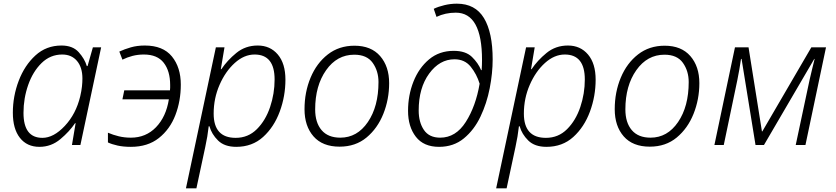

<svg xmlns="http://www.w3.org/2000/svg" viewBox="-20 -790 4552 1046"><path d="M195 10Q259 10 309 -32Q359 -74 389 -119H392L372 0H418L531 -532H486L457 -430H453Q441 -470 408.5 -506Q376 -542 315 -542Q232 -542 173 -488Q114 -434 82 -350Q50 -266 50 -176Q50 -88 88.5 -39Q127 10 195 10ZM211 -39Q108 -39 108 -175Q108 -254 133.5 -327Q159 -400 206.5 -446.5Q254 -493 319 -493Q370 -493 399.5 -458Q429 -423 429 -362Q429 -342 426.5 -318.5Q424 -295 417 -265Q394 -169 333 -104Q272 -39 211 -39Z M693 10Q785 10 845.5 -38Q906 -86 935.5 -163Q965 -240 965 -329Q965 -423 916.5 -482.5Q868 -542 769 -542Q727 -542 692.5 -532Q658 -522 630 -509L647 -465Q673 -478 702 -485.5Q731 -493 764 -493Q837 -493 872 -448Q907 -403 907 -327Q907 -320 907 -312.5Q907 -305 906 -298H657L647 -249H900Q885 -154 830 -97Q775 -40 693 -40Q658 -40 627 -47.5Q596 -55 568 -67V-14Q589 -4 620.5 3Q652 10 693 10Z M993 236H1050L1098 12Q1111 -47 1117 -102H1121Q1133 -59 1168 -24.5Q1203 10 1267 10Q1354 10 1413.5 -44Q1473 -98 1504 -182Q1535 -266 1535 -356Q1535 -444 1493.5 -493Q1452 -542 1384 -542Q1317 -542 1267.5 -501.5Q1218 -461 1186 -413H1183L1203 -532H1156ZM1264 -39Q1144 -39 1144 -171Q1144 -254 1176 -327.5Q1208 -401 1259 -447Q1310 -493 1367 -493Q1476 -493 1476 -357Q1476 -280 1451.5 -207Q1427 -134 1379.5 -86.5Q1332 -39 1264 -39Z M1830 9Q1917 9 1977 -41Q2037 -91 2068.5 -170Q2100 -249 2100 -337Q2100 -428 2051 -484.5Q2002 -541 1911 -541Q1827 -541 1766 -493.5Q1705 -446 1672 -367Q1639 -288 1639 -195Q1639 -103 1688 -47Q1737 9 1830 9ZM1834 -40Q1767 -40 1732 -81Q1697 -122 1697 -194Q1697 -323 1756.5 -407.5Q1816 -492 1910 -492Q1979 -492 2010.5 -447.5Q2042 -403 2042 -343Q2042 -210 1984 -125Q1926 -40 1834 -40Z M2372 10Q2451 10 2507 -36Q2563 -82 2597.5 -154.5Q2632 -227 2648 -309.5Q2664 -392 2664 -466Q2664 -613 2616.5 -691.5Q2569 -770 2469 -770Q2435 -770 2401.5 -762Q2368 -754 2343 -742L2358 -698Q2406 -721 2463 -721Q2606 -721 2606 -463Q2606 -436 2604 -408H2601Q2585 -447 2551 -480Q2517 -513 2452 -513Q2373 -513 2317.5 -466.5Q2262 -420 2232.5 -345.5Q2203 -271 2203 -186Q2203 -100 2245.5 -45Q2288 10 2372 10ZM2378 -40Q2318 -40 2289.5 -82Q2261 -124 2261 -188Q2261 -311 2318 -389Q2375 -467 2456 -467Q2512 -467 2544.5 -426.5Q2577 -386 2593 -334Q2572 -211 2517.5 -125.5Q2463 -40 2378 -40Z M2683 236H2740L2788 12Q2801 -47 2807 -102H2811Q2823 -59 2858 -24.5Q2893 10 2957 10Q3044 10 3103.5 -44Q3163 -98 3194 -182Q3225 -266 3225 -356Q3225 -444 3183.5 -493Q3142 -542 3074 -542Q3007 -542 2957.5 -501.5Q2908 -461 2876 -413H2873L2893 -532H2846ZM2954 -39Q2834 -39 2834 -171Q2834 -254 2866 -327.5Q2898 -401 2949 -447Q3000 -493 3057 -493Q3166 -493 3166 -357Q3166 -280 3141.5 -207Q3117 -134 3069.5 -86.5Q3022 -39 2954 -39Z M3520 9Q3607 9 3667 -41Q3727 -91 3758.5 -170Q3790 -249 3790 -337Q3790 -428 3741 -484.5Q3692 -541 3601 -541Q3517 -541 3456 -493.5Q3395 -446 3362 -367Q3329 -288 3329 -195Q3329 -103 3378 -47Q3427 9 3520 9ZM3524 -40Q3457 -40 3422 -81Q3387 -122 3387 -194Q3387 -323 3446.5 -407.5Q3506 -492 3600 -492Q3669 -492 3700.5 -447.5Q3732 -403 3732 -343Q3732 -210 3674 -125Q3616 -40 3524 -40Z M3872 0H3923L3997 -354Q4009 -413 4017 -469H4020L4096 0H4142L4416 -469H4418Q4411 -442 4404.5 -414Q4398 -386 4391 -357L4315 0H4368L4480 -532H4400L4133 -74H4131L4058 -532H3984Z"/></svg>

Font: Noto Sans UI Light
Style: Italic
Weight: 300
Italic angle: -12°
Designer: Monotype Design Team
Foundry: Monotype Imaging Inc.
Version: Version 1.901